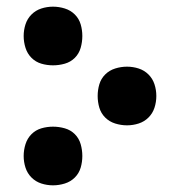

<svg xmlns="http://www.w3.org/2000/svg" viewBox="-20 -548 540 576"><path d="M139 -352Q121 -352 104 -357Q87 -362 74.5 -374.5Q62 -387 56.5 -404.5Q51 -422 51 -440Q51 -458 56.5 -475Q62 -492 74.5 -504.5Q87 -517 104 -522.5Q121 -528 139 -528Q157 -528 174.5 -522.5Q192 -517 204.5 -504.5Q217 -492 222 -475Q227 -458 227 -440Q227 -422 222 -404.5Q217 -387 204.5 -374.5Q192 -362 174.5 -357Q157 -352 139 -352ZM361 -172Q343 -172 325.5 -177.5Q308 -183 295.5 -195.5Q283 -208 278 -225Q273 -242 273 -260Q273 -278 278 -295Q283 -312 295.5 -324.5Q308 -337 325.5 -342.5Q343 -348 361 -348Q379 -348 396 -342.5Q413 -337 425.5 -324.5Q438 -312 443.5 -295Q449 -278 449 -260Q449 -242 443.5 -225Q438 -208 425.5 -195.5Q413 -183 396 -177.5Q379 -172 361 -172ZM139 8Q121 8 104 2.5Q87 -3 74.5 -15.5Q62 -28 56.5 -45Q51 -62 51 -80Q51 -98 56.5 -115.5Q62 -133 74.5 -145.5Q87 -158 104 -163Q121 -168 139 -168Q157 -168 174.5 -163Q192 -158 204.5 -145.5Q217 -133 222 -115.5Q227 -98 227 -80Q227 -62 222 -45Q217 -28 204.5 -15.5Q192 -3 174.5 2.5Q157 8 139 8Z"/></svg>

Font: Iosevka Term Curly
Style: Bold
Weight: 700
Designer: Belleve Invis
Foundry: Belleve Invis
Version: Version 32.3.0